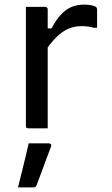

<svg xmlns="http://www.w3.org/2000/svg" viewBox="-20 -562 490 841"><path d="M172.6 -437.6H205.6Q225.7 -475.3 247 -498.2Q268.2 -521.1 293.3 -531.5Q318.4 -541.8 348.3 -541.8Q365.6 -541.8 377.7 -539.4Q389.7 -537 397.4 -533.4Q402.1 -531 403.7 -527.6Q405.3 -524.2 405.3 -518.5Q405.3 -508.7 405.3 -498.8Q405.3 -488.9 405.3 -479.5Q405.3 -470.1 405.3 -460.2Q405.3 -450.3 405.3 -440.5H390Q379.4 -443.5 367 -445.5Q354.7 -447.5 337.9 -447.5Q305.6 -447.5 278.7 -435.8Q251.8 -424.1 226.3 -398.5Q200.7 -373 172.6 -331ZM189 0Q175.2 0 161 0Q146.8 0 132.8 0Q118.9 0 104.4 0Q101.4 0 99.4 -0.5Q97.4 -1 95.9 -2.5Q94.4 -4 93.9 -6Q93.4 -8 93.4 -11Q93.4 -31.8 93.4 -67.7Q93.4 -103.7 93.4 -149.3Q93.4 -194.8 93.4 -244.3Q93.4 -293.7 93.4 -342.3Q93.4 -390.8 93.4 -432.6Q93.4 -464.9 93.4 -490.5Q93.4 -516.1 93.4 -531.8Q109.1 -531.8 123.5 -531.8Q137.9 -531.8 151.6 -531.8Q165.4 -531.8 178 -531.8Q182 -531.8 184 -530.3Q186 -528.8 187.5 -526.8Q189 -524.8 189 -520.8Q189 -495.3 189 -451.1Q189 -406.9 189 -351.1Q189 -295.4 189 -233.9Q189 -172.5 189 -112.1Q189 -51.8 189 0ZM105.7 65.9Q127.9 65.9 148.9 65.9Q169.8 65.9 193.4 65.9Q199.4 65.9 202.6 69.6Q205.8 73.4 203.8 79.4Q192.8 108.4 182.6 135.6Q172.4 162.9 162.4 190.4Q152.4 217.9 140.4 248.9Q139.4 252.9 135.9 255.9Q132.4 258.9 125.4 258.9Q111 258.9 95.6 258.9Q80.2 258.9 58.9 258.9Q67 225.9 75.2 192.9Q83.4 159.9 91.2 127.9Q99.1 95.9 105.7 65.9Z"/></svg>

Font: Recursive Sans Linear Light
Style: Regular
Weight: 300
Version: Version 1.085